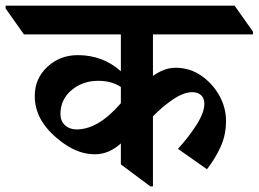

<svg xmlns="http://www.w3.org/2000/svg" viewBox="-89 -642 910 675"><path d="M448.7 -521V-375Q488.8 -403.8 528.3 -403.8Q578.6 -403.8 618.9 -375.7Q659.2 -347.7 682.4 -305.4Q705.6 -263.2 705.6 -217.3Q705.6 -168.9 687.7 -128.4Q669.9 -87.9 638.7 -46.9L536.6 -118.7Q575.7 -161.6 602.5 -204.1Q629.4 -246.6 629.4 -276.9Q629.4 -296.9 617.9 -307.4Q606.4 -317.9 586.9 -317.9Q556.6 -317.9 519.5 -292.7Q482.4 -267.6 448.7 -232.9V13.2H439.5L335.9 -64V-137.7Q293.5 -99.6 245.1 -99.6Q189.5 -99.6 137.2 -136.2Q85 -172.9 59.1 -214.6Q33.2 -256.3 33.2 -304.7Q33.2 -365.7 77.4 -407Q121.6 -448.2 184.6 -448.2Q272 -448.2 335.9 -391.6V-521H-4.9L-69.3 -612.3V-622.1H735.8L800.3 -530.8V-521ZM335.9 -279.3V-336.4Q302.7 -357.9 256.8 -357.9Q201.2 -357.9 162.4 -325Q123.5 -292 123.5 -241.2Q123.5 -216.3 139.6 -201.7Q155.8 -187 180.2 -187Q256.8 -187 335.9 -279.3Z"/></svg>

Font: Noto Serif Devanagari
Style: Bold
Weight: 700
Designer: Monotype Design Team
Foundry: Monotype Imaging Inc.
Version: Version 1.01